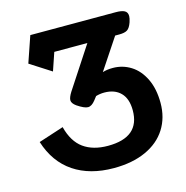

<svg xmlns="http://www.w3.org/2000/svg" viewBox="-105 -799 880 908"><g transform="rotate(-15 335.0 -345.0)"><path d="M35 -200 158 -240Q177 -166 223.5 -132.5Q270 -99 343 -99Q499 -99 499 -231Q499 -288 470 -317.5Q441 -347 390 -347Q369 -347 349 -341L335 -323Q317 -300 299 -300Q281 -300 247 -323Q226 -338 226 -353Q226 -367 241 -391L374 -594H212L182 -506L79 -572L123 -700H542Q570 -700 584 -692.5Q598 -685 598 -666Q598 -655 592 -637Q583 -611 570 -602.5Q557 -594 530 -594H510L409 -442Q430 -449 459 -449Q507 -449 547 -424Q587 -399 611 -349.5Q635 -300 635 -231Q635 -159 600.5 -104.5Q566 -50 500 -20Q434 10 343 10Q226 10 147 -43Q68 -96 35 -200Z"/></g></svg>

Font: Niramit
Style: Bold
Weight: 700
Designer: Katatrad Aksorn Co.,Ltd.
Foundry: Cadson Demak Co.,Ltd.
Version: Version 1.001; ttfautohint (v1.6)